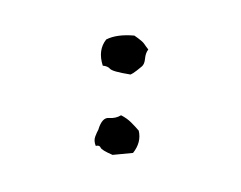

<svg xmlns="http://www.w3.org/2000/svg" viewBox="-26 -106 187 149"><g transform="rotate(5 68.0 -32.0)"><path d="M74.2 -79.1Q81.1 -75.2 82.5 -73.2Q84 -71.3 85.9 -69.3Q84 -66.4 84 -62Q84 -57.6 82 -55.7Q74.2 -47.9 73.2 -48.8Q59.6 -49.8 57.6 -51.8Q55.7 -53.7 51.8 -53.7Q46.9 -65.4 52.7 -74.2Q60.5 -79.1 74.2 -79.1ZM81.1 11.7 65.4 14.6Q56.6 11.7 55.7 9.8Q54.7 7.8 51.8 8.8Q49.8 4.9 50.8 1.5Q51.8 -2 52.7 -3.9Q54.7 -13.7 60.1 -13.7Q65.4 -13.7 69.3 -16.6Q74.2 -14.6 77.6 -11.7Q81.1 -8.8 84 -5.9Q86.9 2.9 81.1 11.7Z"/></g></svg>

Font: Codystar
Style: Light
Weight: 300
Version: Version 1.000